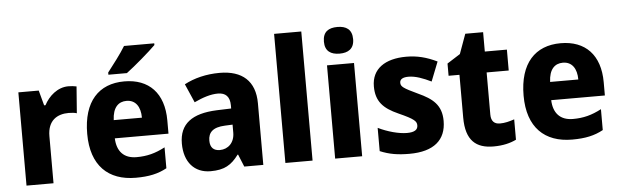

<svg xmlns="http://www.w3.org/2000/svg" viewBox="-49 -1035 3628 1126"><g transform="rotate(-5 1765.0 -472.0)"><path d="M362 -652C298 -652 246 -605 219 -553H211L187 -642H67V-93H226V-370C226 -463 283 -496 350 -496C368 -496 387 -494 398 -490L410 -647C396 -650 377 -652 362 -652Z M886 -849V-859H708C681 -814 635 -755 602 -712V-699H711C762 -737 849 -812 886 -849ZM691 -652C541 -652 448 -555 448 -364C448 -177 548 -83 710 -83C788 -83 842 -95 893 -123V-246C836 -216 787 -203 725 -203C650 -203 610 -247 607 -324H923V-402C923 -563 836 -652 691 -652ZM694 -537C748 -537 776 -495 776 -431H610C613 -506 647 -537 694 -537Z M1253 -653C1173 -653 1102 -635 1044 -604L1092 -494C1143 -518 1189 -533 1232 -533C1277 -533 1302 -509 1302 -457V-439L1216 -436C1072 -430 996 -376 996 -259C996 -150 1055 -83 1150 -83C1232 -83 1273 -108 1316 -166H1319L1349 -93H1461V-456C1461 -587 1385 -653 1253 -653ZM1257 -342 1302 -344V-297C1302 -238 1264 -202 1215 -202C1180 -202 1158 -220 1158 -262C1158 -310 1185 -339 1257 -342Z M1751 -93V-853H1591V-93Z M1964 -861C1912 -861 1878 -840 1878 -782C1878 -725 1913 -704 1964 -704C2014 -704 2050 -725 2050 -782C2050 -840 2015 -861 1964 -861ZM2043 -642H1884V-93H2043Z M2537 -258C2537 -352 2485 -392 2402 -430C2317 -470 2303 -480 2303 -503C2303 -523 2320 -534 2354 -534C2395 -534 2440 -517 2487 -494L2532 -608C2470 -638 2415 -652 2351 -652C2226 -652 2147 -598 2147 -495C2147 -407 2189 -363 2277 -324C2369 -283 2381 -269 2381 -245C2381 -220 2362 -206 2317 -206C2269 -206 2203 -224 2148 -251V-114C2203 -91 2253 -83 2321 -83C2465 -83 2537 -146 2537 -258Z M2865 -214C2832 -214 2813 -232 2813 -271V-519H2943V-642H2813V-756H2708L2666 -640L2589 -591V-519H2653V-267C2653 -131 2714 -83 2816 -83C2872 -83 2915 -94 2950 -111V-231C2921 -221 2894 -214 2865 -214Z M3260 -652C3110 -652 3017 -555 3017 -364C3017 -177 3117 -83 3279 -83C3357 -83 3411 -95 3462 -123V-246C3405 -216 3356 -203 3294 -203C3219 -203 3179 -247 3176 -324H3492V-402C3492 -563 3405 -652 3260 -652ZM3263 -537C3317 -537 3345 -495 3345 -431H3179C3182 -506 3216 -537 3263 -537Z"/></g></svg>

Font: Noto Sans Kannada UI SemiCondensed ExtraBold
Style: Regular
Weight: 800
Width: 4
Designer: Jelle Bosma - Monotype Design Team
Foundry: Monotype Imaging Inc.
Version: Version 2.005